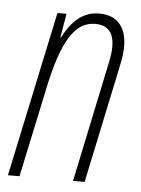

<svg xmlns="http://www.w3.org/2000/svg" viewBox="-44 -574 450 611"><g transform="rotate(5 180.5 -269.0)"><path d="M4 0H41L102 -287C134 -439 174 -504 239 -504C293 -504 310 -463 293 -386L212 0H249L330 -384C351 -480 322 -538 249 -538C199 -538 162 -507 134 -451H132L145 -528H116Z"/></g></svg>

Font: Noto Sans ExtraCondensed ExtraLight
Style: Italic
Weight: 200
Width: 2
Italic angle: -12°
Designer: Monotype Design Team
Foundry: Monotype Imaging Inc.
Version: Version 2.013